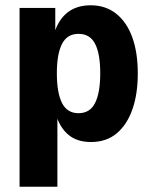

<svg xmlns="http://www.w3.org/2000/svg" viewBox="-20 -526 576 726"><path d="M54 180V-496H189V-400H185Q201 -452 235.5 -479Q270 -506 323 -506Q379 -506 419 -474.5Q459 -443 480 -385.5Q501 -328 501 -248Q501 -170 480.5 -112Q460 -54 421 -21.5Q382 11 324 11Q271 11 238.5 -16.5Q206 -44 192 -92H197V180ZM277 -98Q320 -98 339.5 -136.5Q359 -175 359 -249Q359 -323 339.5 -360.5Q320 -398 277 -398Q234 -398 214.5 -360Q195 -322 195 -249Q195 -175 214.5 -136.5Q234 -98 277 -98Z"/></svg>

Font: Nunito Sans 10pt Condensed ExtraBold
Style: Regular
Weight: 800
Width: 3
Designer: Vernon Adams
Foundry: Vernon Adams
Version: Version 3.101;gftools[0.9.27]